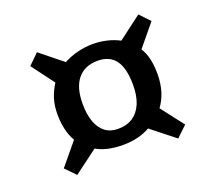

<svg xmlns="http://www.w3.org/2000/svg" viewBox="-86 -645 724 662"><g transform="rotate(-20 276.0 -314.5)"><path d="M100 -311Q100 -342 108 -367.5Q116 -393 131 -416L69 -499L107 -536L189 -470Q213 -483 241 -490Q269 -497 297 -497Q323 -497 348.5 -491Q374 -485 394 -474L480 -539L515 -502L449 -422Q461 -403 466.5 -379Q472 -355 472 -323Q472 -290 463.5 -261.5Q455 -233 438 -210L502 -127L463 -90L377 -158Q356 -146 331 -140Q306 -134 278 -134Q248 -134 223.5 -139.5Q199 -145 180 -156L93 -91L57 -128L124 -209Q112 -229 106 -255Q100 -281 100 -311ZM194 -315Q194 -276 204 -248.5Q214 -221 233 -206.5Q252 -192 280 -192Q313 -192 335 -207Q357 -222 368.5 -249.5Q380 -277 380 -317Q380 -378 358.5 -407.5Q337 -437 293 -437Q246 -437 220 -406Q194 -375 194 -315Z"/></g></svg>

Font: Literata Medium
Style: Italic
Weight: 500
Italic angle: -2°
Designer: Latin by Veronika Burian and Jose Scaglione. Greek by Irene Vlachou. Cyrillic by Vera Evstafieva
Foundry: TypeTogether
Version: Version 3.103;gftools[0.9.29]